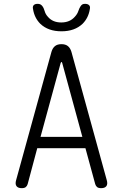

<svg xmlns="http://www.w3.org/2000/svg" viewBox="-20 -970 640 1000"><path d="M191 -257H409L304 -642Q303 -647 300.5 -647Q298 -647 296 -642ZM476 -11 425 -198H174L124 -11Q121 -1 114 4.5Q107 10 93 10Q74 10 66 -0.5Q58 -11 64 -32L248 -700Q254 -720 266.5 -730Q279 -740 300 -740Q321 -740 333.5 -730Q346 -720 352 -700L536 -32Q542 -11 534 -0.5Q526 10 507 10Q493 10 486 4.5Q479 -1 476 -11ZM152 -923Q149 -936 155.5 -943Q162 -950 176 -950Q185 -950 190.5 -947Q196 -944 200 -939Q208 -929 212.5 -912.5Q217 -896 229 -883Q254 -853 299 -853Q344 -853 370 -883Q383 -897 388 -912.5Q393 -928 400 -938Q404 -944 409 -947Q414 -950 423 -950Q437 -950 444 -943Q451 -936 448 -923Q441 -877 410 -846Q369 -807 300 -807Q231 -807 190 -846Q159 -877 152 -923Z"/></svg>

Font: Maple Mono NL ExtraLight
Style: Regular
Weight: 275
Monospace: yes
Designer: subframe7536
Version: Version 7.000